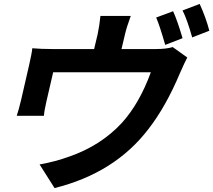

<svg xmlns="http://www.w3.org/2000/svg" viewBox="-20 -885 1083 975"><path d="M819 -657Q790 -758 773 -796L859 -828Q881 -780 907 -691ZM772 -636Q825 -636 857 -646L931 -593Q919 -571 894 -514Q822 -343 734 -230Q563 -6 257 70L181 -50Q261 -64 332 -90Q491 -145 598 -260Q688 -359 746 -518H250L216 -371Q205 -324 203 -297H65Q76 -330 88 -381L128 -555Q142 -616 144 -640Q188 -636 245 -636H458L476 -712Q485 -754 490 -804H644Q623 -747 615 -712L597 -636ZM994 -865Q1026 -795 1043 -729L956 -695Q930 -787 907 -832Z"/></svg>

Font: KaiGen Gothic CN Bold
Style: Bold
Weight: 700
Designer: Ryoko NISHIZUKA  (kana & ideographs); Paul D. Hunt (Latin, Greek & Cyrillic); Wenlong ZHANG  (bopomofo); Sandoll Communi
Foundry: Adobe Systems Incorporated
Version: Version 1.002.20150501